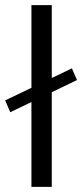

<svg xmlns="http://www.w3.org/2000/svg" viewBox="-20 -726 319 746"><path d="M0 -335.9 20 -290 102.1 -329.6V0H181.2V-367.7L279.3 -415L259.3 -460.4L181.2 -422.9V-706.1H102.1V-384.8Z"/></svg>

Font: Estedad Regular
Style: Regular
Weight: 400
Designer: Amin Abedi
Version: Version 7.3